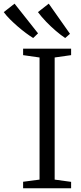

<svg xmlns="http://www.w3.org/2000/svg" viewBox="-90 -1002 432 1022"><path d="M120.5 -46V-696L33 -708.5V-743H288.5V-708.5L201 -696V-46L288.5 -34V0H33V-34.5ZM86 -800Q69 -810.5 47.8 -826.2Q26.5 -842 4.5 -861Q-17.5 -880 -37 -899.5Q-56.5 -919 -70 -937.5L-12.5 -982.5L112.5 -824.5L87 -800ZM256.5 -800Q234.5 -814.5 207.8 -837.2Q181 -860 155.5 -886.5Q130 -913 112 -937.5L169.5 -982.5L282.5 -822L257.5 -800Z"/></svg>

Font: Merriweather 60pt Light
Style: Regular
Weight: 300
Version: Version 2.100